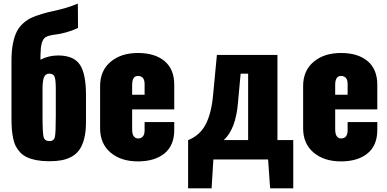

<svg xmlns="http://www.w3.org/2000/svg" viewBox="-20 -882 2143 1062"><path d="M253.4 -101.6Q278.3 -101.6 283.4 -123.8Q288.6 -146 288.6 -236.8V-391.1Q288.6 -440.4 282 -457.5Q275.4 -474.6 252.4 -474.6Q232.9 -474.6 224.4 -457Q215.8 -439.5 215.3 -394.5V-236.3Q215.3 -147 221.2 -124.3Q227.1 -101.6 253.4 -101.6ZM246.6 9.8Q209 9.3 179.4 3.4Q149.9 -2.4 128.7 -12.5Q107.4 -22.5 92 -38.8Q76.7 -55.2 67.4 -73.2Q58.1 -91.3 52.7 -117.2Q47.4 -143.1 45.4 -168.7Q43.5 -194.3 43.5 -228.5V-547.9Q43.5 -601.6 51.8 -642.3Q60.1 -683.1 74 -709.5Q87.9 -735.8 110.4 -755.1Q132.8 -774.4 156.5 -784.9Q180.2 -795.4 212.2 -804.9Q244.1 -814.5 273.7 -820.6Q303.2 -826.7 341.3 -837.6Q379.4 -848.6 410.6 -862.3L411.6 -727.5Q378.9 -711.9 345.5 -702.9Q312 -693.8 292 -691.7Q272 -689.5 253.4 -684.8Q234.9 -680.2 225.3 -670.7Q215.8 -661.1 210.2 -639.6Q204.6 -618.2 204.1 -581.1L203.6 -551.8Q249.5 -575.2 301.3 -575.2Q386.7 -575.2 421.1 -525.4Q455.6 -475.6 455.6 -356V-205.6Q455.6 -153.3 445.6 -114.7Q435.5 -76.2 418.2 -52.2Q400.9 -28.3 374 -14.2Q347.2 0 316.9 4.9Q289.1 9.8 253.4 9.8Q250 9.8 246.6 9.8Z M710.9 -357.9H779.8V-417Q779.8 -461.9 742.7 -461.9Q710.9 -461.9 710.9 -412.1ZM533.7 -172.4V-405.8Q533.7 -491.2 591.6 -540Q649.4 -588.9 742.7 -588.9Q836.9 -588.9 890.4 -543.9Q943.8 -499 943.8 -413.1V-276.9H710.9V-166.5Q710.9 -140.1 720 -128.2Q729 -116.2 742.7 -116.2Q779.8 -116.2 779.8 -161.1V-207H943.8V-162.6Q943.8 -77.6 889.9 -33.4Q835.9 10.7 742.7 10.7Q649.4 10.7 591.6 -38.1Q533.7 -86.9 533.7 -172.4Z M1217.8 -107.4H1352.5V-474.6H1311L1296.4 -314.5Q1284.2 -167.5 1217.8 -107.4ZM1020.5 159.7V-106.9Q1085.4 -132.8 1117.4 -193.6Q1149.4 -254.4 1158.7 -356.9L1179.7 -578.1H1514.6V-107.4H1602.1V159.7H1474.1L1462.9 0H1160.2L1150.4 159.7Z M1834 -357.9H1902.8V-417Q1902.8 -461.9 1865.7 -461.9Q1834 -461.9 1834 -412.1ZM1656.7 -172.4V-405.8Q1656.7 -491.2 1714.6 -540Q1772.5 -588.9 1865.7 -588.9Q1960 -588.9 2013.4 -543.9Q2066.9 -499 2066.9 -413.1V-276.9H1834V-166.5Q1834 -140.1 1843 -128.2Q1852.1 -116.2 1865.7 -116.2Q1902.8 -116.2 1902.8 -161.1V-207H2066.9V-162.6Q2066.9 -77.6 2012.9 -33.4Q1959 10.7 1865.7 10.7Q1772.5 10.7 1714.6 -38.1Q1656.7 -86.9 1656.7 -172.4Z"/></svg>

Font: Oswald
Style: Heavy
Weight: 800
Designer: Vernon Adams
Foundry: Vernon Adams
Version: 3.0; ttfautohint (v0.95) -l 8 -r 50 -G 200 -x 0 -w "G" -W -c